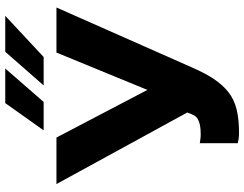

<svg xmlns="http://www.w3.org/2000/svg" viewBox="-122 -818 953 750"><g transform="rotate(-90 355.0 -443.5)"><path d="M210 13.2Q264.2 13.2 302.8 3.6Q341.3 -6 369.6 -28.3Q397.8 -50.7 420.8 -84.9Q443.7 -119.2 466 -170.5L700.2 -700H524.2L378.3 -344.7L192.2 -700H10.5L290 -189Q284.8 -174 279.7 -163.9Q274.7 -153.8 264.7 -148.1Q254.8 -142.3 240.8 -139.4Q226.8 -136.5 205 -136.5Q194 -136.5 186 -137.8Q178 -139 170 -140V8.5Q178 10.5 188.5 11.8Q199 13.2 210 13.2ZM220.3 -750H331.3L462 -900H326.8ZM395.8 -750H506.8L667.8 -900H527.3Z"/></g></svg>

Font: Golos Text VF
Style: Regular
Weight: 400
Designer: A.Korolkova, Vitaly Kuzmin
Foundry: ParaType Ltd
Version: Version 2.005